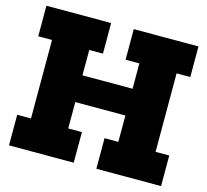

<svg xmlns="http://www.w3.org/2000/svg" viewBox="-109 -890 1097 1016"><g transform="rotate(15 440.0 -382.5)"><path d="M668.5 -458.5V-312H202V-458.5ZM23.5 -597.5V-765H378V-597.5H303V-167.5H378V0H23.5V-167.5H99V-597.5ZM502 -597.5V-765H856.5V-597.5H781.5V-167.5H856.5V0H502V-167.5H577.5V-597.5Z"/></g></svg>

Font: Hepta Slab ExtraBold
Style: Regular
Weight: 800
Designer: Michael LaGattuta
Foundry: Michael LaGattuta
Version: Version 1.102